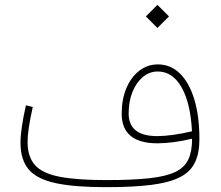

<svg xmlns="http://www.w3.org/2000/svg" viewBox="-20 -775 915 795"><path d="M584 -707 631.8 -754.9 679.7 -707 631.8 -659.2ZM775.4 -200.7Q736.8 -191.4 699.7 -186.5Q662.6 -181.6 632.3 -181.6Q483.9 -181.6 483.9 -304.2Q483.9 -363.8 503.2 -409.7Q522.5 -455.6 556.4 -481.9Q590.3 -508.3 633.8 -508.3Q686.5 -508.3 725.1 -470.5Q763.7 -432.6 784.7 -363Q805.7 -293.5 805.7 -198.2Q805.7 -140.6 787.1 -102.1Q768.6 -63.5 725.1 -41.3Q681.6 -19 606.7 -9.5Q531.7 0 418.9 0Q287.6 0 210 -16.8Q132.3 -33.7 98.6 -73.7Q64.9 -113.8 64.9 -184.1Q64.9 -240.2 87.4 -338.9L115.7 -332Q94.2 -237.3 94.2 -187Q94.2 -126 124.8 -91.6Q155.3 -57.1 226.8 -43.2Q298.3 -29.3 420.4 -29.3Q528.3 -29.3 597.7 -36.9Q667 -44.4 705.8 -63Q744.6 -81.5 760 -115.2Q775.4 -148.9 775.4 -200.7ZM774.9 -231.4Q769 -348.1 731.7 -413.6Q694.3 -479 633.3 -479Q599.1 -479 571.8 -456.3Q544.4 -433.6 528.6 -394.5Q512.7 -355.5 512.7 -305.2Q512.7 -211.4 631.3 -211.4Q660.2 -211.4 697.3 -216.6Q734.4 -221.7 774.9 -231.4Z"/></svg>

Font: Estedad-FD Thin
Style: Regular
Weight: 100
Designer: Amin Abedi
Version: Version 7.3